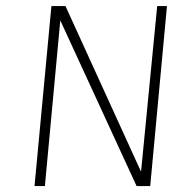

<svg xmlns="http://www.w3.org/2000/svg" viewBox="-20 -628 624 648"><path d="M96.5 0 153.5 -607.5H201L464 -31L454.5 -33L510.5 -607.5H543.5L487 0H441L175 -577.5L185 -575.5L131.5 0Z"/></svg>

Font: Karla ExtraLight
Style: Italic
Weight: 250
Italic angle: -8°
Designer: Jonathan Pinhorn
Version: Version 2.004;gftools[0.9.33]